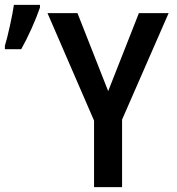

<svg xmlns="http://www.w3.org/2000/svg" viewBox="-38 -768 728 788"><path d="M532 -714H654L463 -277V0H348V-273L157 -714H280L406 -394ZM-18 -580Q-9 -609 3 -663.5Q15 -718 19 -748H126V-737Q113 -699 92 -652Q71 -605 49 -566H-18Z"/></svg>

Font: Noto Sans Display Medium Narrow
Style: Regular
Weight: 500
Width: 4
Designer: Monotype Design team
Foundry: Monotype Imaging Inc.
Version: Version 1.000